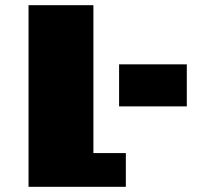

<svg xmlns="http://www.w3.org/2000/svg" viewBox="-20 -720 800 740"><path d="M90 0V-700H340V-130H465V0ZM439 -310V-472H700V-310Z"/></svg>

Font: Stalinist One
Style: Regular
Weight: 400
Designer: Jovanny Lemonad
Foundry: Alexey Maslov, Jovanny Lemonad
Version: Version 3.004